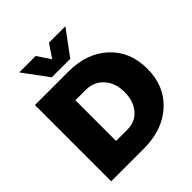

<svg xmlns="http://www.w3.org/2000/svg" viewBox="-243 -1086 1248 1248"><g transform="rotate(-45 381.0 -461.5)"><path d="M59 0V-701H366Q536 -701 639.5 -605Q743 -509 743 -351Q743 -193 637.5 -96.5Q532 0 359 0ZM137 -923H288L349 -832L410 -923H561L434 -751H264ZM267 -163H372Q443 -163 487 -214Q531 -265 531 -349Q531 -433 484 -485Q437 -537 362 -537H267Z"/></g></svg>

Font: Trueno
Style: ExBd
Weight: 800
Designer: Julieta Ulanovsky
Foundry: Julieta Ulanovsky
Version: Version 3.001b